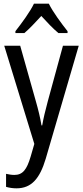

<svg xmlns="http://www.w3.org/2000/svg" viewBox="-20 -786 452 1046"><path d="M246 -766H165C144 -722 100 -662 64 -616V-606H113C140 -629 173 -664 205 -699C237 -664 268 -631 298 -606H348V-616C314 -659 268 -721 246 -766ZM3 -537 167 -2 147 67C126 138 104 167 58 167C43 167 26 164 13 161V232C31 237 49 240 70 240C152 240 197 186 229 79L409 -537H323L240 -233C227 -185 216 -139 210 -103H206C199 -146 188 -190 176 -232L90 -537Z"/></svg>

Font: Noto Sans Gurmukhi UI Condensed
Style: Regular
Weight: 400
Width: 3
Designer: Jelle Bosma - Monotype Design Team
Foundry: Monotype Imaging Inc.
Version: Version 2.004